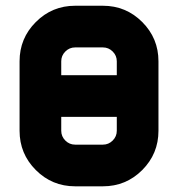

<svg xmlns="http://www.w3.org/2000/svg" viewBox="-20 -655 626 675"><path d="M390.6 -390.6V-439.5Q390.6 -459.5 376.2 -473.9Q361.8 -488.3 341.8 -488.3H244.1Q224.1 -488.3 209.7 -473.9Q195.3 -459.5 195.3 -439.5V-390.6ZM195.3 -244.1V-195.3Q195.3 -175.3 209.7 -160.9Q224.1 -146.5 244.1 -146.5H341.8Q361.8 -146.5 376.2 -160.9Q390.6 -175.3 390.6 -195.3V-244.1ZM244.1 -634.8H341.8Q422.9 -634.8 480 -577.6Q537.1 -520.5 537.1 -439.5V-195.3Q537.1 -114.3 480 -57.1Q422.9 0 341.8 0H244.1Q163.1 0 106 -57.1Q48.8 -114.3 48.8 -195.3V-439.5Q48.8 -520.5 106 -577.6Q163.1 -634.8 244.1 -634.8Z"/></svg>

Font: Audex
Style: Regular
Weight: 400
Designer: GGBotNet
Foundry: GGBotNet
Version: 1.00